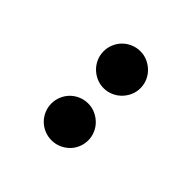

<svg xmlns="http://www.w3.org/2000/svg" viewBox="2 -843 598 598"><g transform="rotate(-45 301.0 -544.5)"><path d="M186 -626Q202.6 -626 217.5 -619.6Q232.4 -613.3 243.4 -602.3Q254.4 -591.3 260.7 -576.4Q267.1 -561.5 267.1 -544.9Q267.1 -527.8 260.5 -513.2Q253.9 -498.5 242.9 -487.3Q231.9 -476.1 217 -469.7Q202.1 -463.4 186 -463.4Q169.9 -463.4 155 -469.5Q140.1 -475.6 129.2 -486.6Q118.2 -497.6 111.6 -512.5Q105 -527.3 105 -544.9Q105 -561.5 111.3 -576.4Q117.7 -591.3 128.7 -602.3Q139.6 -613.3 154.5 -619.6Q169.4 -626 186 -626ZM416 -626Q432.6 -626 447.5 -619.6Q462.4 -613.3 473.4 -602.3Q484.4 -591.3 490.7 -576.4Q497.1 -561.5 497.1 -544.9Q497.1 -527.8 490.5 -513.2Q483.9 -498.5 472.9 -487.3Q461.9 -476.1 447 -469.7Q432.1 -463.4 416 -463.4Q398.4 -463.4 383.5 -470.2Q368.7 -477.1 357.7 -488.3Q346.7 -499.5 340.6 -514.2Q334.5 -528.8 334.5 -544.9Q334.5 -561 340.8 -575.7Q347.2 -590.3 358.2 -601.6Q369.1 -612.8 384 -619.4Q398.9 -626 416 -626Z"/></g></svg>

Font: Erica Type
Style: Bold
Weight: 700
Designer: Peter Wiegel
Foundry: Peter Wiegel
Version: Version 1.000 2010 initial release